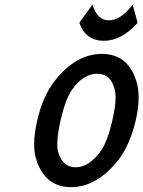

<svg xmlns="http://www.w3.org/2000/svg" viewBox="-20 -772 599 802"><path d="M232.9 -268.6Q219.2 -208 219.2 -170.4Q219.2 -151.4 222.7 -137.7Q241.2 -73.2 295.9 -73.2Q350.6 -73.2 398.4 -137.7Q428.7 -178.7 449.2 -268.6Q462.9 -328.6 462.9 -366.2Q462.9 -386.2 459 -399.4Q442.4 -463.9 385.7 -463.9Q328.6 -463.9 281.7 -398.4Q253.4 -358.9 232.9 -268.6ZM135.3 -268.1Q158.7 -370.6 208.5 -434.1Q296.9 -546.9 405.3 -546.9Q513.7 -546.9 549.3 -434.1Q559.1 -403.3 559.1 -364.7Q559.1 -322.3 546.9 -268.6Q522 -164.1 473.6 -103Q384.3 9.8 276.4 9.8Q169.9 9.8 132.3 -102.5Q122.6 -132.3 122.6 -168.9Q122.6 -211.9 135.3 -268.1ZM312 -674.8 313 -679.7 366.2 -752.4Q386.2 -687 435.1 -687Q483.9 -687 534.2 -752.4L554.2 -679.7L553.2 -674.8Q486.3 -601.6 414.1 -601.6Q338.9 -601.6 312 -674.8Z"/></svg>

Font: Nova Script
Style: Regular
Weight: 400
Italic angle: -13°
Version: Version 2.001